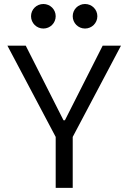

<svg xmlns="http://www.w3.org/2000/svg" viewBox="-20 -916 626 936"><path d="M251.5 0H334.5V-248.5L569.8 -693.4H480.5L296.4 -329.6H289.6L105.5 -693.4H16.1L251.5 -248.5ZM191.4 -776.9C224.6 -776.9 251.5 -803.7 251.5 -836.9C251.5 -870.1 224.6 -896.5 191.4 -896.5C158.2 -896.5 131.3 -870.1 131.3 -836.9C131.3 -803.7 158.2 -776.9 191.4 -776.9ZM394.5 -776.9C427.7 -776.9 454.6 -803.7 454.6 -836.9C454.6 -870.1 427.7 -896.5 394.5 -896.5C361.3 -896.5 334.5 -870.1 334.5 -836.9C334.5 -803.7 361.3 -776.9 394.5 -776.9Z"/></svg>

Font: Cascadia Mono PL SemiLight
Style: Regular
Weight: 350
Monospace: yes
Designer: Aaron Bell
Foundry: Saja Typeworks
Version: Version 2404.023